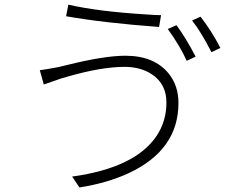

<svg xmlns="http://www.w3.org/2000/svg" viewBox="-20 -790 1040 841"><path d="M752.9 -679.7Q793 -626 836.9 -542L797.9 -523.4Q768.6 -588.9 714.8 -663.1ZM858.4 -716.8Q907.2 -654.3 945.3 -580.1L906.2 -561.5Q861.3 -649.4 821.3 -700.2ZM709 -340.8Q709 -429.7 631.8 -472.7Q585.9 -497.1 525.4 -497.1Q424.8 -497.1 278.3 -455.1Q256.8 -449.2 248 -446.3Q243.2 -444.3 171.9 -419.9L154.3 -482.4Q190.4 -487.3 235.4 -496.1Q248 -499 276.4 -505.9Q437.5 -545.9 529.3 -545.9Q656.2 -545.9 719.7 -466.8Q761.7 -414.1 761.7 -338.9Q761.7 -132.8 543 -31.2Q450.2 11.7 328.1 31.2L295.9 -16.6Q573.2 -54.7 667 -196.3Q709 -260.7 709 -340.8ZM279.3 -769.5Q412.1 -739.3 623 -726.6Q660.2 -723.6 685.5 -723.6L676.8 -671.9Q436.5 -689.5 269.5 -718.8Z"/></svg>

Font: Taipei Sans TC Beta Light
Style: Regular
Weight: 300
Designer: JT Foundry
Foundry: JT Foundry
Version: Version 1.000